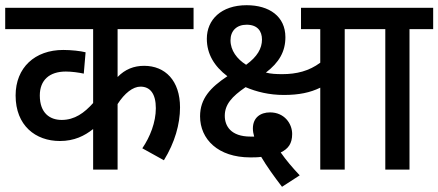

<svg xmlns="http://www.w3.org/2000/svg" viewBox="-20 -652 1685 738"><path d="M724 -540V-622H0V-540H338V-256C304 -218 267 -191 217 -191C172 -191 133 -217 133 -285C133 -344 170 -377 233 -377C256 -377 284 -373 302 -369L309 -451C290 -456 254 -460 223 -460C114 -460 40 -392 40 -285C40 -169 117 -110 210 -110C266 -110 305 -130 338 -156V0H432V-252C459 -294 491 -319 520 -319C557 -319 579 -292 579 -236C579 -182 557 -126 527 -82L610 -36C652 -104 672 -175 672 -239C672 -342 615 -399 534 -399C495 -399 461 -386 432 -356V-540Z M1305 -540H1396V-622H1137V-540H1211V-411C1168 -379 1120 -367 1065 -367C1042 -367 1021 -368 1002 -373C1053 -412 1077 -454 1077 -509C1077 -589 1015 -632 928 -632C830 -632 775 -576 775 -503C775 -444 804 -397 854 -359C789 -316 749 -273 749 -205C749 -117 818 -47 942 -47C955 -47 970 -47 984 -49C1004 -15 1033 26 1064 66L1132 22C1102 -10 1080 -36 1059 -66C1088 -80 1103 -100 1103 -137C1103 -177 1073 -220 1018 -220C981 -220 952 -200 952 -158C952 -148 954 -137 957 -127C952 -127 947 -127 943 -127C867 -127 844 -168 844 -207C844 -250 871 -281 924 -317C966 -299 1015 -287 1071 -287C1129 -287 1172 -296 1211 -315V0H1305ZM866 -497C866 -534 890 -557 928 -557C970 -557 987 -532 987 -500C987 -466 969 -434 926 -403C891 -425 866 -458 866 -497Z M1554 -540H1645V-622H1383V-540H1461V0H1554Z"/></svg>

Font: Noto Sans Devanagari UI SemiCondensed Medium
Style: Regular
Weight: 500
Width: 4
Designer: Jelle Bosma - Monotype Design Team
Foundry: Monotype Imaging Inc.
Version: Version 2.004